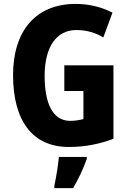

<svg xmlns="http://www.w3.org/2000/svg" viewBox="-20 -744 663 985"><path d="M310 -409V-277H408V-133C387 -128 367 -124 340 -124C250 -124 209 -214 209 -355C209 -504 270 -590 372 -590C423 -590 471 -576 510 -552L557 -679C506 -706 439 -724 369 -724C162 -724 47 -584 47 -359C47 -124 147 10 333 10C417 10 490 -5 562 -32V-409ZM425 72V61H282C279 102 267 171 259 208V221H355C384 172 407 122 425 72Z"/></svg>

Font: Noto Sans Gujarati Condensed ExtraBold
Style: Regular
Weight: 800
Width: 3
Designer: Jelle Bosma - Monotype Design Team, Universal Thirst
Foundry: Monotype Imaging Inc.
Version: Version 2.106